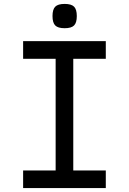

<svg xmlns="http://www.w3.org/2000/svg" viewBox="-20 -960 658 980"><path d="M358 -830Q344 -816 310 -816Q276 -816 262 -830Q248 -844 248 -878Q248 -912 262 -926Q276 -940 310 -940Q344 -940 358 -926Q372 -912 372 -878Q372 -844 358 -830ZM98 0V-90H264V-660H98V-750H520V-660H354V-90H520V0Z"/></svg>

Font: Hermit
Style: Regular
Weight: 400
Designer: Pablo Caro
Version: Version 2.000;PS 002.000;hotconv 1.0.88;makeotf.lib2.5.64775